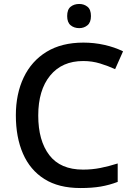

<svg xmlns="http://www.w3.org/2000/svg" viewBox="-20 -939 673 969"><path d="M400 -631Q293 -631 233 -557.5Q173 -484 173 -356Q173 -229 229 -156Q285 -83 399 -83Q445 -83 487.5 -91.5Q530 -100 574 -114V-21Q532 -5 488.5 2.5Q445 10 386 10Q276 10 204 -35.5Q132 -81 96 -163.5Q60 -246 60 -357Q60 -465 99.5 -548Q139 -631 215 -677.5Q291 -724 401 -724Q455 -724 506.5 -712.5Q558 -701 601 -680L561 -590Q526 -606 485.5 -618.5Q445 -631 400 -631ZM380 -919Q404 -919 421.5 -905Q439 -891 439 -858Q439 -826 421.5 -811.5Q404 -797 380 -797Q354 -797 336.5 -811.5Q319 -826 319 -858Q319 -891 336.5 -905Q354 -919 380 -919Z"/></svg>

Font: Noto Sans Bengali Medium
Style: Regular
Weight: 500
Designer: Jelle Bosma - Monotype Design Team
Foundry: Monotype Imaging Inc.
Version: Version 2.003; ttfautohint (v1.8.4.7-5d5b)